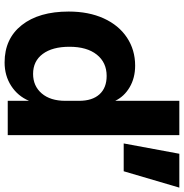

<svg xmlns="http://www.w3.org/2000/svg" viewBox="-2 -804 819 856"><g transform="rotate(90 408.0 -375.5)"><path d="M31 -272Q31 -361 61.5 -428Q92 -495 147 -531.5Q202 -568 272 -568Q327 -568 368.5 -543.5Q410 -519 429 -479V-765H582V0H429V-95Q408 -45 362.5 -15.5Q317 14 258 14Q152 14 91.5 -62.5Q31 -139 31 -272ZM309 -113Q363 -113 396 -151.5Q429 -190 429 -257V-318Q429 -377 400 -409Q371 -441 318 -441Q258 -441 223 -397Q188 -353 188 -275Q188 -199 220 -156Q252 -113 309 -113ZM665 -765H816L743 -517H619Z"/></g></svg>

Font: Application
Style: Bold
Weight: 700
Designer: Wei Huang
Foundry: Wei Huang
Version: Version 0.012